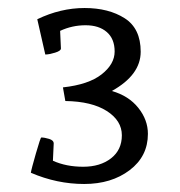

<svg xmlns="http://www.w3.org/2000/svg" viewBox="-20 -636 450 479"><path d="M143 -384 137 -418Q201 -425 233.5 -450.5Q266 -476 266 -507.5Q266 -539 246.5 -556Q227 -573 193.5 -573Q160 -573 130 -559L132 -515Q132 -509 117 -504.5Q102 -500 93 -500Q75 -580 73 -588Q131 -616 191 -616Q251 -616 291 -590.5Q331 -565 331 -507Q331 -449 259 -409Q301 -397 325 -367Q349 -337 349 -302Q349 -246 303.5 -211.5Q258 -177 190 -177Q122 -177 57 -205Q58 -213 69.5 -253Q81 -293 83 -293Q91 -293 102.5 -289.5Q114 -286 114 -278L112 -235Q145 -220 187.5 -220Q230 -220 257 -241Q284 -262 284 -298.5Q284 -335 246.5 -359Q209 -383 143 -384Z"/></svg>

Font: Mate
Style: Regular
Weight: 400
Designer: Eduardo Rodriguez Tunni
Foundry: Eduardo Rodriguez Tunni
Version: Version 1.002